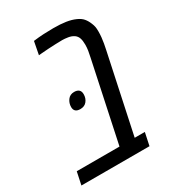

<svg xmlns="http://www.w3.org/2000/svg" viewBox="-180 -728 735 817"><g transform="rotate(-30 187.0 -320.0)"><path d="M-21.5 0 -8.3 -62.5H201.7L284.2 -451.2Q288.1 -468.3 290.3 -482.4Q292.5 -496.6 292.5 -511.2Q292.5 -530.8 288.1 -543.5Q283.7 -556.2 272.5 -564Q260.7 -571.8 244.9 -574.2Q229 -576.7 216.8 -576.7Q201.2 -576.7 183.3 -575.9Q165.5 -575.2 148.2 -574.2Q130.9 -573.2 115.2 -571.8L99.1 -570.3L111.3 -633.8Q138.2 -637.2 162.1 -638.4Q186 -639.6 209.5 -639.6Q244.6 -639.6 270.3 -635.7Q295.9 -631.8 315.4 -623Q334.5 -614.7 344.7 -602.5Q355 -590.3 361.8 -572.8Q365.7 -563.5 367.4 -554.9Q369.1 -546.4 369.1 -532.2Q369.1 -517.6 367.7 -503.4Q366.2 -489.3 363.8 -475.3Q361.3 -461.4 358.4 -447.8L276.4 -62.5H326.2L313 0ZM137.7 -283.7Q122.6 -283.7 115 -290.5Q107.4 -297.4 107.4 -310.5Q107.4 -330.1 118.7 -345.2Q129.9 -360.4 150.4 -360.4Q165.5 -360.4 173.3 -353.3Q181.2 -346.2 181.2 -332Q181.2 -312 169.9 -297.9Q158.7 -283.7 137.7 -283.7Z"/></g></svg>

Font: Open Sans Condensed
Style: Italic
Weight: 400
Width: 3
Italic angle: -12°
Designer: Monotype Design Team
Foundry: Monotype Imaging Inc.
Version: Version 3.000